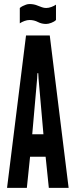

<svg xmlns="http://www.w3.org/2000/svg" viewBox="-20 -906 364 926"><path d="M14 0 105.5 -735H220L311 0H215.5L200 -150H125L109.5 0ZM135.5 -258.5H189.5L166 -526L164.5 -553H160.5L159 -526ZM202.5 -790.5Q181 -790.5 163.5 -799.5Q144.5 -809.5 123 -809.5Q111 -809.5 98 -804.8Q85 -800 75.5 -793.5V-867.5Q82 -873 89.5 -876.8Q97 -880.5 105.5 -883.5Q113.5 -886.5 123 -886.5Q144.5 -886.5 162.5 -878.5Q172.5 -874.5 182.5 -871Q192.5 -867.5 202.5 -867.5Q214.5 -867.5 227.5 -872.2Q240.5 -877 250 -883.5V-809.5Q241.5 -801 227.2 -795.8Q213 -790.5 202.5 -790.5Z"/></svg>

Font: League Gothic SemiCondensed
Style: Regular
Weight: 400
Width: 4
Designer: The League of Moveable Type
Version: Version 2.001